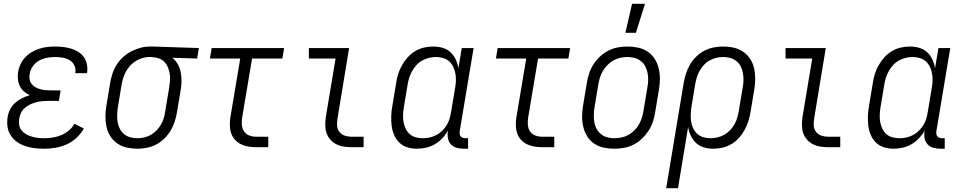

<svg xmlns="http://www.w3.org/2000/svg" viewBox="-20 -772 5040 1007"><path d="M212 8Q186 8 160.5 5Q135 2 112 -6Q89 -14 69.5 -27.5Q50 -41 36.5 -61.5Q23 -82 19.5 -107Q16 -132 20 -158Q23 -178 33 -198Q43 -218 59.5 -232.5Q76 -247 96 -257Q116 -267 136 -273Q119 -281 105.5 -292.5Q92 -304 84 -320.5Q76 -337 74 -356Q72 -375 75 -395Q78 -415 87.5 -435Q97 -455 112.5 -471.5Q128 -488 147 -499Q166 -510 186 -516.5Q206 -523 227 -525.5Q248 -528 269 -528Q290 -528 311.5 -525.5Q333 -523 353 -517Q373 -511 390.5 -500Q408 -489 419.5 -473Q431 -457 435.5 -436Q440 -415 437 -393L436 -388H375V-391Q379 -411 370 -429Q361 -447 345 -456.5Q329 -466 309 -469.5Q289 -473 269 -473Q248 -473 226.5 -469Q205 -465 185.5 -454.5Q166 -444 152.5 -425Q139 -406 136 -386Q133 -371 135 -357.5Q137 -344 144.5 -333.5Q152 -323 163.5 -316Q175 -309 188.5 -305Q202 -301 215.5 -299.5Q229 -298 243 -298H298L289 -243H234Q218 -243 202 -241.5Q186 -240 170.5 -236Q155 -232 140 -225Q125 -218 111.5 -207Q98 -196 90.5 -181Q83 -166 81 -150Q78 -133 80.5 -117Q83 -101 93 -88.5Q103 -76 117 -68Q131 -60 146.5 -55.5Q162 -51 178.5 -49Q195 -47 212 -47Q233 -47 256 -50.5Q279 -54 300.5 -63Q322 -72 340.5 -87Q359 -102 370 -123L420 -98Q405 -71 381 -49Q357 -27 329 -14.5Q301 -2 271 3Q241 8 212 8Z M701 8Q672 8 645 2Q618 -4 596 -19Q574 -34 559.5 -56.5Q545 -79 539 -105.5Q533 -132 533 -160.5Q533 -189 538 -218L558 -338Q562 -362 570 -386.5Q578 -411 592 -433Q606 -455 626 -473Q646 -491 669.5 -503Q693 -515 717.5 -521.5Q742 -528 767 -528H781L1023 -520L1014 -465L884 -469Q901 -455 912 -436Q923 -417 927.5 -395Q932 -373 932 -349.5Q932 -326 928 -302L908 -182Q904 -158 896 -133.5Q888 -109 874.5 -86.5Q861 -64 841.5 -45Q822 -26 799 -14Q776 -2 750.5 3Q725 8 701 8ZM701 -47Q719 -47 737.5 -51.5Q756 -56 772.5 -65.5Q789 -75 802.5 -89.5Q816 -104 825.5 -121Q835 -138 840 -156Q845 -174 847 -191L867 -311Q870 -330 871.5 -348Q873 -366 870.5 -383.5Q868 -401 861.5 -417Q855 -433 844 -445.5Q833 -458 816.5 -464.5Q800 -471 782 -472L772 -473H763Q745 -473 727 -467.5Q709 -462 693 -452.5Q677 -443 663.5 -428.5Q650 -414 641 -397.5Q632 -381 626.5 -363.5Q621 -346 618 -329L598 -209Q595 -189 594.5 -169.5Q594 -150 597 -131.5Q600 -113 608.5 -96.5Q617 -80 631 -68.5Q645 -57 663 -52Q681 -47 701 -47Z M1323 0Q1301 0 1281 -3.5Q1261 -7 1243 -16Q1225 -25 1212 -39.5Q1199 -54 1192.5 -73Q1186 -92 1185.5 -113Q1185 -134 1188 -155L1240 -465H1081L1090 -520H1470L1461 -465H1302L1250 -155Q1247 -136 1248.5 -117Q1250 -98 1259.5 -83.5Q1269 -69 1286 -62Q1303 -55 1322 -55H1387V0Z M1823 0Q1801 0 1780.5 -3.5Q1760 -7 1742 -16.5Q1724 -26 1711 -41.5Q1698 -57 1692 -76Q1686 -95 1686 -116.5Q1686 -138 1689 -159L1740 -465H1600V-520H1811L1750 -150Q1747 -132 1748 -113.5Q1749 -95 1759.5 -81Q1770 -67 1787 -61Q1804 -55 1822 -55H1887V0Z M2167 8Q2140 8 2116 0.5Q2092 -7 2074.5 -24Q2057 -41 2047 -64.5Q2037 -88 2034 -113Q2031 -138 2032 -164.5Q2033 -191 2038 -218L2058 -338Q2061 -361 2068.5 -384.5Q2076 -408 2088.5 -430Q2101 -452 2118.5 -471.5Q2136 -491 2158 -504Q2180 -517 2204 -522.5Q2228 -528 2252 -528Q2278 -528 2302 -521Q2326 -514 2343 -498Q2360 -482 2370 -460.5Q2380 -439 2384 -414L2402 -520H2464L2391 -83Q2390 -76 2391 -69Q2392 -62 2396 -57Q2400 -52 2406.5 -49.5Q2413 -47 2421 -47H2435V8H2412Q2393 8 2375 3Q2357 -2 2345 -15Q2333 -28 2329.5 -46Q2326 -64 2329 -83L2330 -88Q2318 -66 2300 -47Q2282 -28 2260.5 -15.5Q2239 -3 2214.5 2.5Q2190 8 2167 8ZM2198 -47Q2216 -47 2234 -51Q2252 -55 2269 -64Q2286 -73 2299.5 -86.5Q2313 -100 2323 -116Q2333 -132 2338 -149.5Q2343 -167 2346 -185L2366 -305Q2370 -325 2371 -344.5Q2372 -364 2369 -383Q2366 -402 2358 -419.5Q2350 -437 2336.5 -449.5Q2323 -462 2304.5 -467.5Q2286 -473 2266 -473Q2248 -473 2230 -468.5Q2212 -464 2194.5 -454.5Q2177 -445 2164 -430.5Q2151 -416 2141.5 -399Q2132 -382 2126.5 -364.5Q2121 -347 2118 -329L2098 -209Q2095 -189 2094 -169.5Q2093 -150 2096.5 -132Q2100 -114 2107.5 -97.5Q2115 -81 2128.5 -69Q2142 -57 2160 -52Q2178 -47 2198 -47Z M2823 0Q2801 0 2781 -3.5Q2761 -7 2743 -16Q2725 -25 2712 -39.5Q2699 -54 2692.5 -73Q2686 -92 2685.5 -113Q2685 -134 2688 -155L2740 -465H2581L2590 -520H2970L2961 -465H2802L2750 -155Q2747 -136 2748.5 -117Q2750 -98 2759.5 -83.5Q2769 -69 2786 -62Q2803 -55 2822 -55H2887V0Z M3260 -600 3295 -752H3363L3315 -600ZM3202 8Q3173 8 3145.5 2Q3118 -4 3096 -19Q3074 -34 3060 -56.5Q3046 -79 3039.5 -105.5Q3033 -132 3033 -160.5Q3033 -189 3038 -218L3058 -338Q3062 -363 3070 -387.5Q3078 -412 3092.5 -434.5Q3107 -457 3127.5 -476Q3148 -495 3172 -507Q3196 -519 3221 -523.5Q3246 -528 3271 -528Q3300 -528 3327.5 -522Q3355 -516 3377 -501Q3399 -486 3413.5 -463.5Q3428 -441 3434.5 -414.5Q3441 -388 3441 -359.5Q3441 -331 3436 -302L3416 -182Q3412 -157 3404 -132.5Q3396 -108 3381 -85.5Q3366 -63 3346 -44Q3326 -25 3302 -13Q3278 -1 3252.5 3.5Q3227 8 3202 8ZM3202 -47Q3220 -47 3239.5 -51Q3259 -55 3276 -64.5Q3293 -74 3307.5 -88.5Q3322 -103 3331.5 -120Q3341 -137 3346.5 -155Q3352 -173 3355 -191L3375 -311Q3379 -331 3379.5 -350.5Q3380 -370 3376.5 -388.5Q3373 -407 3364.5 -423.5Q3356 -440 3341.5 -451.5Q3327 -463 3309 -468Q3291 -473 3271 -473Q3253 -473 3234 -469Q3215 -465 3198 -455.5Q3181 -446 3166.5 -431.5Q3152 -417 3142 -400Q3132 -383 3126.5 -365Q3121 -347 3118 -329L3098 -209Q3095 -189 3094.5 -169.5Q3094 -150 3097 -131.5Q3100 -113 3109 -96.5Q3118 -80 3132 -68.5Q3146 -57 3164 -52Q3182 -47 3202 -47Z M3474 215 3566 -338Q3570 -362 3578 -386.5Q3586 -411 3599 -433.5Q3612 -456 3631.5 -475Q3651 -494 3674 -506Q3697 -518 3722.5 -523Q3748 -528 3772 -528Q3801 -528 3828 -522Q3855 -516 3877 -501Q3899 -486 3914 -463.5Q3929 -441 3935 -414.5Q3941 -388 3941 -359.5Q3941 -331 3936 -302L3916 -182Q3912 -159 3904.5 -135.5Q3897 -112 3885 -90Q3873 -68 3855.5 -48.5Q3838 -29 3815.5 -16Q3793 -3 3769 2.5Q3745 8 3721 8Q3695 8 3671.5 1Q3648 -6 3631 -22Q3614 -38 3603.5 -59.5Q3593 -81 3589 -106L3536 215ZM3707 -47Q3725 -47 3743.5 -51.5Q3762 -56 3779 -65.5Q3796 -75 3809.5 -89.5Q3823 -104 3832.5 -121Q3842 -138 3847 -155.5Q3852 -173 3855 -191L3875 -311Q3879 -331 3879.5 -350.5Q3880 -370 3876.5 -388.5Q3873 -407 3865 -423.5Q3857 -440 3842.5 -451.5Q3828 -463 3810 -468Q3792 -473 3772 -473Q3754 -473 3736 -468.5Q3718 -464 3701 -454.5Q3684 -445 3671 -430.5Q3658 -416 3648.5 -399Q3639 -382 3634 -364Q3629 -346 3626 -329L3607 -215Q3604 -195 3603 -175.5Q3602 -156 3604.5 -137Q3607 -118 3615 -100.5Q3623 -83 3636.5 -70.5Q3650 -58 3668.5 -52.5Q3687 -47 3707 -47Z M4323 0Q4301 0 4280.5 -3.5Q4260 -7 4242 -16.5Q4224 -26 4211 -41.5Q4198 -57 4192 -76Q4186 -95 4186 -116.5Q4186 -138 4189 -159L4240 -465H4100V-520H4311L4250 -150Q4247 -132 4248 -113.5Q4249 -95 4259.5 -81Q4270 -67 4287 -61Q4304 -55 4322 -55H4387V0Z M4667 8Q4640 8 4616 0.5Q4592 -7 4574.5 -24Q4557 -41 4547 -64.5Q4537 -88 4534 -113Q4531 -138 4532 -164.5Q4533 -191 4538 -218L4558 -338Q4561 -361 4568.5 -384.5Q4576 -408 4588.5 -430Q4601 -452 4618.5 -471.5Q4636 -491 4658 -504Q4680 -517 4704 -522.5Q4728 -528 4752 -528Q4778 -528 4802 -521Q4826 -514 4843 -498Q4860 -482 4870 -460.5Q4880 -439 4884 -414L4902 -520H4964L4891 -83Q4890 -76 4891 -69Q4892 -62 4896 -57Q4900 -52 4906.5 -49.5Q4913 -47 4921 -47H4935V8H4912Q4893 8 4875 3Q4857 -2 4845 -15Q4833 -28 4829.5 -46Q4826 -64 4829 -83L4830 -88Q4818 -66 4800 -47Q4782 -28 4760.5 -15.5Q4739 -3 4714.5 2.5Q4690 8 4667 8ZM4698 -47Q4716 -47 4734 -51Q4752 -55 4769 -64Q4786 -73 4799.5 -86.5Q4813 -100 4823 -116Q4833 -132 4838 -149.5Q4843 -167 4846 -185L4866 -305Q4870 -325 4871 -344.5Q4872 -364 4869 -383Q4866 -402 4858 -419.5Q4850 -437 4836.5 -449.5Q4823 -462 4804.5 -467.5Q4786 -473 4766 -473Q4748 -473 4730 -468.5Q4712 -464 4694.5 -454.5Q4677 -445 4664 -430.5Q4651 -416 4641.5 -399Q4632 -382 4626.5 -364.5Q4621 -347 4618 -329L4598 -209Q4595 -189 4594 -169.5Q4593 -150 4596.5 -132Q4600 -114 4607.5 -97.5Q4615 -81 4628.5 -69Q4642 -57 4660 -52Q4678 -47 4698 -47Z"/></svg>

Font: Iosevka SS18 Light
Style: Italic
Weight: 300
Italic angle: -9°
Monospace: yes
Designer: Belleve Invis
Foundry: Belleve Invis
Version: Version 25.1.1; ttfautohint (v1.8.4)